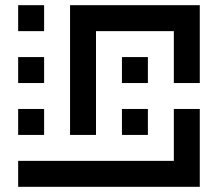

<svg xmlns="http://www.w3.org/2000/svg" viewBox="-20 -720 840 740"><path d="M50 -700V-600H150V-700ZM750 -700H250V-200H350V-600H650V-400H750ZM50 -500V-400H150V-500ZM450 -500V-400H550V-500ZM50 -300V-200H150V-300ZM50 -100V0H750V-300H650V-100ZM550 -200V-300H450V-200Z"/></svg>

Font: Mourier
Style: Regular
Weight: 400
Designer: Eric Mourier
Foundry: Velvetyne Type Foundry
Version: Version 2.000;hotconv 1.0.109;makeotfexe 2.5.65596